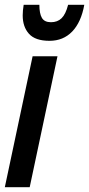

<svg xmlns="http://www.w3.org/2000/svg" viewBox="-24 -775 369 795"><path d="M-4 0 111 -542H214L99 0ZM181 -606Q122 -606 96 -635Q70 -664 70 -711Q70 -731 74 -755H139Q139 -719 149.5 -701Q160 -683 187 -683Q214 -683 231 -699.5Q248 -716 258 -755H325Q312 -683 275 -644.5Q238 -606 181 -606Z"/></svg>

Font: Noto Sans ExtraCondensed SemiBold
Style: Italic
Weight: 600
Width: 2
Italic angle: -12°
Designer: Monotype Design Team
Foundry: Monotype Imaging Inc.
Version: Version 2.013; ttfautohint (v1.8.4.7-5d5b)